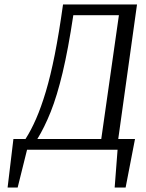

<svg xmlns="http://www.w3.org/2000/svg" viewBox="-20 -670 651 859"><path d="M593 -650 509 -48H584L542 169H493L506 0H101L59 169H14L40 -48H94Q119 -87 141.5 -138.5Q164 -190 185 -260Q206 -330 225 -425.5Q244 -521 262 -650ZM308 -602Q285 -449 260 -344.5Q235 -240 207 -170Q179 -100 147 -48H433L512 -602Z"/></svg>

Font: Arsenal SC
Style: Italic
Weight: 400
Italic angle: -9.10001°
Designer: Andrij Shevchenko
Foundry: Stairsfor
Version: Version 2.001; ttfautohint (v1.8.4.7-5d5b)